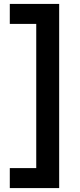

<svg xmlns="http://www.w3.org/2000/svg" viewBox="-20 -780 407 980"><path d="M30 78H165V-658H30V-760H282V180H30Z"/></svg>

Font: Oxanium ExtraLight SemiBold
Style: Regular
Weight: 600
Version: Version 2.000